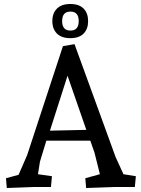

<svg xmlns="http://www.w3.org/2000/svg" viewBox="-20 -936 704 961"><path d="M660 -54 655 0H554L411 5L407 -44L480 -64L453 -172L432 -232H212L180 -127L170 -64L240 -54L235 0H149L14 5L10 -44L73 -61L116 -160L295 -705L353 -715L559 -149L598 -64ZM265 -893Q288 -916 332 -916Q376 -916 398.5 -893Q421 -870 421 -830.5Q421 -791 398.5 -768Q376 -745 332 -745Q288 -745 265 -768Q242 -791 242 -830.5Q242 -870 265 -893ZM318 -557 230 -282 412 -286ZM374 -830.5Q374 -878 332.5 -878Q291 -878 291 -830.5Q291 -783 332.5 -783Q374 -783 374 -830.5Z"/></svg>

Font: Andada SC
Style: Regular
Weight: 400
Designer: Carolina Giovagnoli
Foundry: Carolina Giovagnoli
Version: Version 1.003